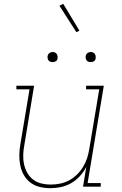

<svg xmlns="http://www.w3.org/2000/svg" viewBox="-20 -980 640 1008"><path d="M245 8Q216 8 189 1.5Q162 -5 140.5 -21Q119 -37 105.5 -60.5Q92 -84 86.5 -111Q81 -138 81.5 -166.5Q82 -195 87 -223L135 -511H66V-530H159L108 -220Q103 -195 102 -169Q101 -143 106 -119Q111 -95 122.5 -74Q134 -53 153 -38Q172 -23 196.5 -17Q221 -11 246 -11Q270 -11 295 -16Q320 -21 342.5 -33Q365 -45 384 -63.5Q403 -82 416.5 -104.5Q430 -127 437.5 -150.5Q445 -174 449 -199L501 -511H432V-530H525L440 -19H509V0H416L433 -104Q420 -78 399.5 -55.5Q379 -33 353.5 -18.5Q328 -4 300 2Q272 8 245 8ZM456 -654Q450 -654 444 -656Q438 -658 434.5 -663Q431 -668 430 -674Q429 -680 430 -686Q431 -691 433.5 -695Q436 -699 439.5 -701.5Q443 -704 447.5 -705.5Q452 -707 456 -707Q463 -707 468.5 -704.5Q474 -702 477.5 -697Q481 -692 482 -686Q483 -680 482 -674Q482 -669 479.5 -665Q477 -661 473 -658.5Q469 -656 465 -655Q461 -654 456 -654ZM256 -654Q250 -654 244 -656Q238 -658 234.5 -663Q231 -668 230 -674Q229 -680 230 -686Q231 -691 233.5 -695Q236 -699 239.5 -701.5Q243 -704 247.5 -705.5Q252 -707 256 -707Q263 -707 268.5 -704.5Q274 -702 277.5 -697Q281 -692 282 -686Q283 -680 282 -674Q282 -669 279.5 -665Q277 -661 273 -658.5Q269 -656 265 -655Q261 -654 256 -654ZM381 -811 292 -950 312 -960 397 -819Z"/></svg>

Font: Iosevka Slab ThExObl
Style: Regular
Weight: 100
Width: 7
Italic angle: -9°
Monospace: yes
Designer: Belleve Invis
Foundry: Belleve Invis
Version: Version 11.1.1; ttfautohint (v1.8.3)